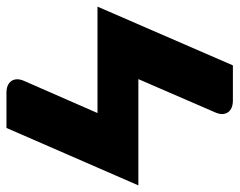

<svg xmlns="http://www.w3.org/2000/svg" viewBox="-96 -466 724 580"><g transform="rotate(-90 266.0 -176.0)"><path d="M317 -120H-4L169.5 -518.5H276Q288 -518.5 297 -514.8Q306 -511 311 -504Q316 -497 316.5 -487.2Q317 -477.5 311.5 -465L214.5 -243.5H536L358.5 165.5H252Q240 165.5 231 161.8Q222 158 217 151Q212 144 211.5 134.2Q211 124.5 216.5 112Z"/></g></svg>

Font: Lato Black
Style: Regular
Weight: 900
Designer: Lukasz Dziedzic
Foundry: tyPoland Lukasz Dziedzic
Version: Version 2.007; 2014-02-27